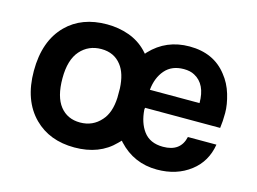

<svg xmlns="http://www.w3.org/2000/svg" viewBox="-76 -629 1034 773"><g transform="rotate(15 441.0 -242.5)"><path d="M47 -242Q47 -367 116 -436Q179 -499 284 -499Q333 -499 376 -483.5Q419 -468 450 -436Q456 -430 461 -424Q464 -428 467 -431Q531 -499 628 -499Q729 -499 784 -428Q810 -396 822.5 -354Q835 -312 835 -277Q835 -242 831 -214H518Q518 -210 517 -206Q521 -152 546 -118Q573 -81 628 -81Q701 -81 715 -145H834Q822 -72 767 -30Q710 14 628 14Q532 14 467 -56Q464 -59 462 -62Q456 -56 450 -50Q388 14 284 14Q180 14 116 -50Q47 -119 47 -242ZM367 -128Q397 -161 400 -224Q400 -233 400 -243Q400 -253 400 -263Q397 -325 371 -358Q341 -397 287.5 -397Q234 -397 200 -358.5Q166 -320 166 -243Q166 -166 196.5 -127.5Q227 -89 280 -89Q333 -89 367 -128ZM518 -289H725Q725 -368 674 -395Q656 -405 629 -405Q579 -405 551 -372.5Q523 -340 518 -289Z"/></g></svg>

Font: Karmilla
Style: Bold
Weight: 700
Designer: Jonathan Pinhorn
Version: Version 1.000